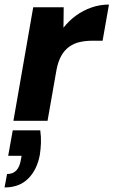

<svg xmlns="http://www.w3.org/2000/svg" viewBox="-38 -531 499 844"><path d="M21 0 108 -499H242L241 -409Q265 -440 296 -462.5Q327 -485 364 -498Q401 -511 441 -511L413 -352H368Q338 -352 312 -346Q286 -340 265.5 -325Q245 -310 231 -285Q217 -260 210 -222L171 0ZM-18 293 -7 234Q19 234 34 218Q49 202 54 170L57 154H-2L18 42H139Q143 71 142 98Q141 125 137 150Q125 215 86 254Q47 293 -18 293Z"/></svg>

Font: DM Sans 20pt Black
Style: Italic
Weight: 900
Italic angle: -10°
Version: Version 4.004;gftools[0.9.30]